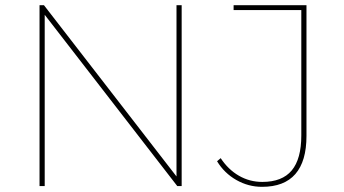

<svg xmlns="http://www.w3.org/2000/svg" viewBox="-20 -720 1333 743"><path d="M133 -700H150L674 -23H663V-700H683V0H666L142 -677H153V0H133ZM994 3Q941 3 894.5 -23.5Q848 -50 820 -96L834 -108Q863 -64 904.5 -40Q946 -16 995 -16Q1072 -16 1109 -60.5Q1146 -105 1146 -196V-681H884V-700H1166V-194Q1166 -96 1123 -46.5Q1080 3 994 3Z"/></svg>

Font: Montserrat
Style: Regular
Weight: 400
Designer: Julieta Ulanovsky
Foundry: Julieta Ulanovsky
Version: Version 8.000